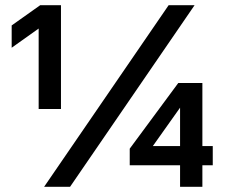

<svg xmlns="http://www.w3.org/2000/svg" viewBox="-20 -720 880 740"><path d="M150 0 630 -700H730L250 0ZM129 -300V-610L25 -536V-622L135 -700H215V-300ZM674 0V-83H480V-147L667 -400H760V-157H800V-83H760V0ZM569 -157H674V-305Z"/></svg>

Font: Golos Text VF
Style: Regular
Weight: 400
Designer: A.Korolkova, Vitaly Kuzmin
Foundry: ParaType Ltd
Version: Version 2.003